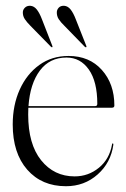

<svg xmlns="http://www.w3.org/2000/svg" viewBox="-20 -634 436 664"><path d="M375.5 -269Q375.5 -261.5 367 -261.5H78Q77.5 -250 77.5 -238Q77.5 -135.5 122.2 -79.8Q167 -24 238 -24Q285.5 -24 322 -53.8Q358.5 -83.5 367.5 -134.5Q368 -138 369.5 -138Q372.5 -138 372 -133.5Q363.5 -71.5 317.8 -30.8Q272 10 208 10Q124.5 10 74.2 -47.2Q24 -104.5 24 -203.5Q24 -270.5 48.2 -324.2Q72.5 -378 115.8 -409.2Q159 -440.5 217 -440.5Q289 -440.5 332.2 -392.2Q375.5 -344 375.5 -269ZM210 -435Q151.5 -435 117.8 -389.8Q84 -344.5 78.5 -267H309Q316.5 -267 316.5 -275Q316.5 -352 287.2 -393.5Q258 -435 210 -435ZM125 -567.5 160.5 -476.5Q162.5 -472.5 161 -471Q159 -469.5 156 -472.5L85 -545Q73.5 -556.5 66 -567.5Q58.5 -578.5 59 -592.5Q59.5 -601 66.5 -607.8Q73.5 -614.5 85 -614Q98 -613 107.5 -600.8Q117 -588.5 125 -567.5ZM242 -567.5 278 -476.5Q280 -472.5 278.5 -471Q276 -469.5 273 -472.5L202.5 -545Q190.5 -556.5 183.2 -567.5Q176 -578.5 176.5 -592.5Q177 -601 183.5 -607.8Q190 -614.5 202 -614Q215 -613 224.5 -600.8Q234 -588.5 242 -567.5Z"/></svg>

Font: Fraunces 144pt Light
Style: Regular
Weight: 300
Version: Version 1.000;[b76b70a41]